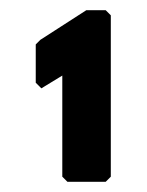

<svg xmlns="http://www.w3.org/2000/svg" viewBox="-20 -857 287 376"><path d="M50 -695 61 -684 102 -709V-511L112 -501H187L197 -511V-827L187 -837H149L59 -779L50 -770Z"/></svg>

Font: Hussar Woodtype
Style: Ultra
Weight: 900
Foundry: Cannot Into Space Fonts
Version: Version 1.07